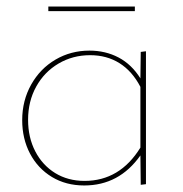

<svg xmlns="http://www.w3.org/2000/svg" viewBox="-20 -565 560 588"><path d="M393 -531H128V-545H393ZM427 -408V-1L411 1L410 -89Q345 3 238 3Q182 3 139 -23Q96 -49 72 -94.5Q48 -140 48 -197Q48 -257 75.5 -306Q103 -355 150 -382.5Q197 -410 254 -410Q303 -410 343 -389Q383 -368 410 -325L411 -406ZM410 -113V-299Q385 -347 346 -371.5Q307 -396 256 -396Q203 -396 159.5 -370.5Q116 -345 91 -300Q66 -255 66 -198Q66 -144 88 -101.5Q110 -59 149 -35Q188 -11 239 -11Q347 -11 410 -113Z"/></svg>

Font: Ysabeau Infant Thin
Style: Regular
Weight: 200
Designer: Christian Thalmann (Catharsis Fonts)
Version: Version 0.003